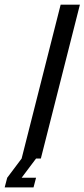

<svg xmlns="http://www.w3.org/2000/svg" viewBox="-52 -687 366 832"><path d="M41.7 0 210.8 -666.7H294.2L125 0H104.2L41.7 83.3H104.2L93.3 125H-31.7L-20.8 83.3Z"/></svg>

Font: Yulong
Style: Italic
Weight: 400
Italic angle: -14.25°
Designer: GGBotNet
Foundry: f0n7.com
Version: 1.00